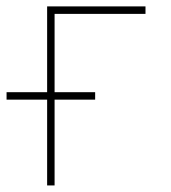

<svg xmlns="http://www.w3.org/2000/svg" viewBox="-47 -565 522 585"><path d="M396.3 -545.5V-522.7H119.3V0H96.6V-545.5ZM-27 -261.4V-284.1H242.9V-261.4Z"/></svg>

Font: Inter Thin BETA
Style: Regular
Weight: 100
Designer: Rasmus Andersson
Foundry: rsms
Version: Version 3.011;git-f93a4a705